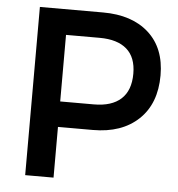

<svg xmlns="http://www.w3.org/2000/svg" viewBox="-51 -748 740 796"><g transform="rotate(5 319.0 -350.0)"><path d="M346 -700Q467 -700 536.5 -637Q606 -574 606 -461Q606 -343 536 -277Q466 -211 346 -211H201V0H83V-700ZM341 -317Q415 -317 454 -352.5Q493 -388 493 -458Q493 -526 454 -560Q415 -594 341 -594H201V-317Z"/></g></svg>

Font: Steamflix Grotesk
Style: Regular
Weight: 400
Designer: Julieta Ulanovsky
Foundry: Julieta Ulanovsky
Version: Version 4.000;PS 004.000;hotconv 1.0.88;makeotf.lib2.5.64775